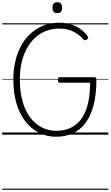

<svg xmlns="http://www.w3.org/2000/svg" viewBox="-20 -1221 1002 1741"><path d="M490 19Q403 19 331.5 -18Q260 -55 208 -123Q156 -191 128.5 -286Q101 -381 101 -499Q101 -577 114.5 -645Q128 -713 154 -771Q180 -829 217 -874Q254 -919 300.5 -950.5Q347 -982 401.5 -998.5Q456 -1015 517 -1015Q567 -1015 613 -1002.5Q659 -990 700 -964Q741 -938 773 -895Q781 -886 780 -879.5Q779 -873 769 -864Q759 -856 751.5 -856Q744 -856 735 -866Q706 -898 672 -919.5Q638 -941 599.5 -951.5Q561 -962 517 -962Q465 -962 418.5 -947.5Q372 -933 332 -905.5Q292 -878 260.5 -837.5Q229 -797 206 -745.5Q183 -694 171.5 -632Q160 -570 160 -499Q160 -391 183.5 -305.5Q207 -220 251 -159.5Q295 -99 356 -67Q417 -35 490 -35Q542 -35 588.5 -49.5Q635 -64 673.5 -95.5Q712 -127 739.5 -178.5Q767 -230 782 -302.5Q797 -375 797 -471H522Q514 -471 509.5 -477Q505 -483 505 -496Q505 -510 509.5 -515.5Q514 -521 522 -521H832Q844 -521 849 -516Q854 -511 854 -498Q854 -361 827.5 -263Q801 -165 752.5 -102.5Q704 -40 637 -10.5Q570 19 490 19ZM500 -1102Q478 -1102 467 -1114Q456 -1126 456 -1151Q456 -1176 467 -1188.5Q478 -1201 500 -1201Q521 -1201 532 -1188.5Q543 -1176 543 -1151Q544 -1126 532.5 -1114Q521 -1102 500 -1102ZM0 490H962V500H0ZM0 -20H962V0H0ZM0 -505H962V-500H0ZM0 -1010H962V-1000H0Z"/></svg>

Font: Playwrite ES Deco Guides
Style: Regular
Weight: 400
Designer: Veronika Burian, José Scaglione
Foundry: TypeTogether
Version: Version 1.003